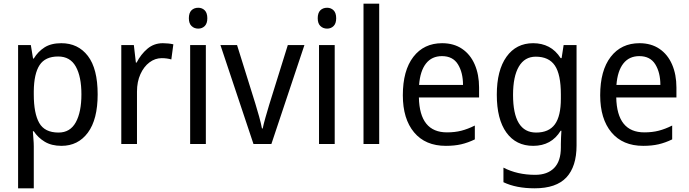

<svg xmlns="http://www.w3.org/2000/svg" viewBox="-20 -780 3730 1040"><path d="M312 -546Q403 -546 456 -477Q509 -408 509 -269Q509 -133 456 -61.5Q403 10 313 10Q259 10 222 -12.5Q185 -35 163 -69H158Q159 -51 161 -28Q163 -5 163 13V240H78V-536H147L159 -463H163Q186 -501 221.5 -523.5Q257 -546 312 -546ZM295 -474Q225 -474 194.5 -427.5Q164 -381 163 -286V-268Q163 -166 192.5 -114Q222 -62 297 -62Q360 -62 390.5 -117.5Q421 -173 421 -269Q421 -365 390.5 -419.5Q360 -474 295 -474Z M862 -546Q876 -546 891 -544.5Q906 -543 919 -540L908 -458Q884 -465 856 -465Q820 -465 789.5 -442Q759 -419 740.5 -378Q722 -337 722 -284V0H637V-536H705L716 -441H720Q743 -486 778.5 -516Q814 -546 862 -546Z M1054 -738Q1075 -738 1089 -724Q1103 -710 1103 -681Q1103 -653 1089 -639Q1075 -625 1054 -625Q1032 -625 1017.5 -639Q1003 -653 1003 -681Q1003 -710 1017 -724Q1031 -738 1054 -738ZM1095 -536V0H1010V-536Z M1353 0 1174 -536H1264L1363 -219Q1373 -187 1383.5 -149Q1394 -111 1399 -84H1403Q1407 -105 1417.5 -142Q1428 -179 1438 -212L1539 -536H1629L1450 0Z M1752 -738Q1773 -738 1787 -724Q1801 -710 1801 -681Q1801 -653 1787 -639Q1773 -625 1752 -625Q1730 -625 1715.5 -639Q1701 -653 1701 -681Q1701 -710 1715 -724Q1729 -738 1752 -738ZM1793 -536V0H1708V-536Z M2034 0H1949V-760H2034Z M2375 -546Q2438 -546 2483 -515.5Q2528 -485 2551.5 -430.5Q2575 -376 2575 -306V-252H2249Q2253 -63 2401 -63Q2444 -63 2479 -72Q2514 -81 2552 -100V-25Q2515 -7 2478.5 1.5Q2442 10 2395 10Q2284 10 2223 -63Q2162 -136 2162 -264Q2162 -398 2219 -472Q2276 -546 2375 -546ZM2374 -476Q2319 -476 2287.5 -436Q2256 -396 2250 -320H2488Q2488 -387 2460.5 -431.5Q2433 -476 2374 -476Z M2868 -546Q2915 -546 2952.5 -526.5Q2990 -507 3017 -465H3022L3033 -536H3103V8Q3103 122 3048 181Q2993 240 2876 240Q2776 240 2707 207V128Q2782 167 2879 167Q2945 167 2981.5 130Q3018 93 3018 19V0Q3018 -14 3019 -36Q3020 -58 3021 -72H3017Q2967 10 2868 10Q2775 10 2723 -62Q2671 -134 2671 -267Q2671 -399 2723.5 -472.5Q2776 -546 2868 -546ZM2882 -473Q2822 -473 2790.5 -419.5Q2759 -366 2759 -266Q2759 -62 2884 -62Q2953 -62 2985.5 -106.5Q3018 -151 3018 -246V-268Q3018 -377 2985.5 -425Q2953 -473 2882 -473Z M3444 -546Q3507 -546 3552 -515.5Q3597 -485 3620.5 -430.5Q3644 -376 3644 -306V-252H3318Q3322 -63 3470 -63Q3513 -63 3548 -72Q3583 -81 3621 -100V-25Q3584 -7 3547.5 1.5Q3511 10 3464 10Q3353 10 3292 -63Q3231 -136 3231 -264Q3231 -398 3288 -472Q3345 -546 3444 -546ZM3443 -476Q3388 -476 3356.5 -436Q3325 -396 3319 -320H3557Q3557 -387 3529.5 -431.5Q3502 -476 3443 -476Z"/></svg>

Font: Noto Sans Myanmar SemiCondensed
Style: Regular
Weight: 400
Width: 4
Designer: Monotype Design Team
Foundry: Monotype Imaging Inc.
Version: Version 2.107; ttfautohint (v1.8.4.7-5d5b)